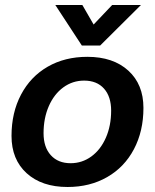

<svg xmlns="http://www.w3.org/2000/svg" viewBox="-20 -737 619 767"><path d="M26 -194Q26 -287 64 -359Q102 -431 170.5 -470.5Q239 -510 329 -510Q432 -510 492.5 -455Q553 -400 553 -306Q553 -213 515 -141Q477 -69 408 -29.5Q339 10 250 10Q147 10 86.5 -45Q26 -100 26 -194ZM424 -295Q424 -351 395.5 -383Q367 -415 316 -415Q270 -415 233 -388Q196 -361 175 -313Q154 -265 154 -205Q154 -149 183 -117Q212 -85 262 -85Q308 -85 345 -112Q382 -139 403 -187Q424 -235 424 -295ZM201 -717H309L354 -639L428 -717H543L380 -555H307Z"/></svg>

Font: Sarabun
Style: Bold Italic
Weight: 700
Italic angle: -10°
Designer: Suppakit Chalermlarp | Katatrad Co.,Ltd.
Foundry: Cadson Demak Co.,Ltd.
Version: Version 1.000; ttfautohint (v1.6)